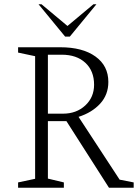

<svg xmlns="http://www.w3.org/2000/svg" viewBox="-20 -882 648 902"><path d="M65 0V-25L145 -42V-618L65 -635V-660H263Q368 -660 428.5 -616.5Q489 -573 489 -497Q489 -437 450.5 -395Q412 -353 349 -333L542 -38L608 -25V0H492L292 -313H205V-43L280 -25V0ZM270 -625H205V-348H276Q339 -348 380.5 -386.5Q422 -425 422 -484Q422 -549 381 -587Q340 -625 270 -625ZM286 -710 161 -862H175L297 -760L419 -862H433L308 -710Z"/></svg>

Font: Spectral ExtraLight
Style: Regular
Weight: 275
Designer: Jean-Baptiste Levee
Foundry: Production Type
Version: Version 2.001